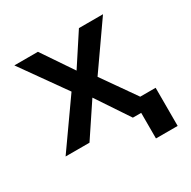

<svg xmlns="http://www.w3.org/2000/svg" viewBox="-154 -682 975 981"><g transform="rotate(-30 333.5 -191.5)"><path d="M493 151V0H444L316 -192L188 0H47L239 -272L53 -534H192L315 -352L434 -534H576L392 -271L530 -74H621V151Z"/></g></svg>

Font: Geist SemBd
Style: Regular
Weight: 400
Designer: Basement.studio, Andrés Briganti, Mateo Zaragoza
Foundry: Basement.studio, Vercel, Andrés Briganti, Guido Ferreyra, Mateo Zaragoza
Version: Version 1.401